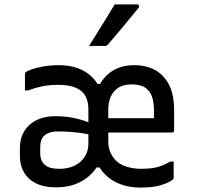

<svg xmlns="http://www.w3.org/2000/svg" viewBox="-20 -838 890 869"><path d="M247 -543Q296 -543 333.5 -529Q371 -515 397.5 -488.5Q424 -462 437 -424L411 -458H445L418 -424Q437 -480 480.5 -511.5Q524 -543 587 -543Q643 -543 683.5 -520Q724 -497 746 -452.5Q768 -408 768 -340Q768 -317 768 -294Q768 -271 768 -248Q768 -245 767 -242.5Q766 -240 763.5 -239Q761 -238 758 -238Q721 -238 685 -238Q649 -238 612.5 -238Q576 -238 540 -238Q504 -238 468 -238L439 -236V-303Q470 -303 499.5 -303Q529 -303 558 -303Q587 -303 616.5 -303Q646 -303 677 -303Q677 -308 677 -312.5Q677 -317 677 -322.5Q677 -328 677 -333Q677 -368 670.5 -392Q664 -416 650 -430Q638 -444 619 -450Q600 -456 574 -456Q541 -456 517.5 -442Q494 -428 482 -402Q470 -376 470 -341V-198Q470 -169 480.5 -146.5Q491 -124 509 -107Q528 -91 556.5 -82.5Q585 -74 620 -74Q647 -74 669 -77Q691 -80 711 -87.5Q731 -95 751 -107H766Q766 -89 766 -70.5Q766 -52 766 -33Q766 -31 765 -29Q764 -27 762 -25Q746 -12 710 -0.5Q674 11 617 11Q565 11 524.5 -4.5Q484 -20 456 -48Q428 -76 414 -114L440 -80H406L435 -114Q420 -77 391 -48.5Q362 -20 322.5 -5Q283 10 234 10Q180 10 143.5 -8Q107 -26 88.5 -58Q70 -90 70 -131V-167Q70 -199 80.5 -225.5Q91 -252 112 -271.5Q133 -291 162.5 -301.5Q192 -312 230 -312Q271 -312 304 -306Q337 -300 361.5 -291.5Q386 -283 399 -275H416V-223Q385 -230 356.5 -234.5Q328 -239 300 -241Q272 -243 242 -243Q218 -243 203.5 -237.5Q189 -232 180 -224Q170 -214 166 -201Q162 -188 162 -173V-147Q162 -109 183.5 -91.5Q205 -74 244 -74H251Q289 -74 318 -88.5Q347 -103 363.5 -128.5Q380 -154 380 -187V-344Q380 -380 366 -404.5Q352 -429 321.5 -441.5Q291 -454 243 -454Q206 -454 174.5 -448Q143 -442 109 -429H93Q93 -448 93 -466Q93 -484 93 -503Q93 -505 94 -507.5Q95 -510 96 -511Q103 -517 124.5 -524.5Q146 -532 177.5 -537.5Q209 -543 247 -543ZM499 -818Q529 -818 550.5 -818Q572 -818 599 -818Q607 -818 609 -812Q611 -806 606 -801Q582 -772 561.5 -747Q541 -722 520 -697Q499 -672 470 -638Q468 -635 463.5 -632.5Q459 -630 453 -630Q434 -630 417.5 -630Q401 -630 383 -630Q402 -660 421.5 -691.5Q441 -723 460.5 -754.5Q480 -786 499 -818Z"/></svg>

Font: Recursive
Style: Regular
Weight: 400
Version: Version 1.085